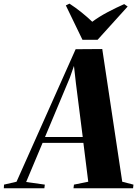

<svg xmlns="http://www.w3.org/2000/svg" viewBox="-104 -1008 734 1028"><path d="M-83.5 0 -82.5 -19.5 -15.5 -35 301 -744.5 443.5 -745.5 550.5 -35 610.5 -19.5 608.5 0H289.5L292 -19.5L368.5 -35L342.5 -243H124L36 -33.5L136 -19.5L133.5 0ZM137 -274.5H339L302.5 -562L292 -655L270 -592ZM337.5 -795 248.5 -979 268 -988.5Q302 -966.5 333.2 -941.2Q364.5 -916 390 -891.5Q427 -919 472.5 -943Q518 -967 561 -986L579.5 -973L418.5 -795Z"/></svg>

Font: Merriweather 144pt ExtraBold
Style: Italic
Weight: 800
Italic angle: -7.8°
Version: Version 2.101